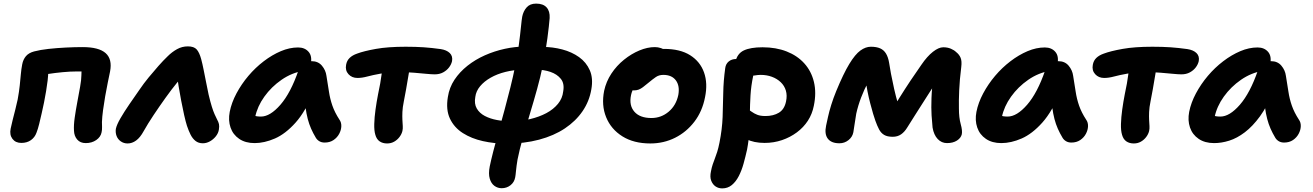

<svg xmlns="http://www.w3.org/2000/svg" viewBox="-20 -783 7277 1064"><path d="M455 10Q425 10 408 -9.5Q391 -29 390 -59Q388 -89 394 -131Q400 -173 408.5 -218Q417 -263 424 -302.5Q431 -342 431 -365Q432 -381 432 -394Q432 -407 429 -428L458 -387H404Q369 -387 327 -383Q285 -379 246 -373Q207 -367 181 -360L244 -451Q251 -394 244 -337Q237 -280 224 -215Q218 -186 211 -155Q204 -124 197 -95.5Q190 -67 182 -47Q173 -22 151.5 -6.5Q130 9 98 9Q66 9 49 -13.5Q32 -36 39 -70Q43 -89 50 -117.5Q57 -146 65 -176.5Q73 -207 78 -232Q86 -276 89.5 -310Q93 -344 95.5 -372Q98 -400 103 -426Q108 -453 123.5 -471.5Q139 -490 169 -498Q203 -507 249 -512Q295 -517 344.5 -519.5Q394 -522 438 -522Q528 -522 565.5 -488.5Q603 -455 590 -387Q585 -363 577.5 -326.5Q570 -290 563 -250Q556 -210 551 -172.5Q546 -135 545 -107Q545 -95 545.5 -79Q546 -63 543 -50Q538 -24 513.5 -7Q489 10 455 10Z M687 12Q666 12 649.5 0.5Q633 -11 626 -29.5Q619 -48 622 -69Q627 -92 647.5 -127.5Q668 -163 696.5 -204.5Q725 -246 753 -286Q776 -320 803.5 -353.5Q831 -387 858 -417.5Q885 -448 909 -471Q933 -495 961 -510.5Q989 -526 1021 -526Q1055 -526 1070 -509Q1085 -492 1095 -455Q1102 -429 1108.5 -396Q1115 -363 1122 -328Q1129 -293 1136 -259Q1146 -217 1154 -191.5Q1162 -166 1169 -150.5Q1176 -135 1182 -123Q1191 -107 1193.5 -95Q1196 -83 1193 -65Q1190 -45 1176 -27.5Q1162 -10 1143 0.5Q1124 11 1104 11Q1080 11 1063.5 -2Q1047 -15 1036 -37Q1025 -59 1016 -86Q1009 -108 1000.5 -145.5Q992 -183 984 -225.5Q976 -268 969.5 -307Q963 -346 962 -371L1009 -376Q990 -360 960.5 -324Q931 -288 897 -240.5Q863 -193 831 -145Q799 -97 776 -56Q757 -21 734.5 -4.5Q712 12 687 12Z M1391 10Q1340 10 1305.5 -13.5Q1271 -37 1257.5 -76.5Q1244 -116 1253 -163Q1263 -214 1290.5 -265.5Q1318 -317 1356.5 -362.5Q1395 -408 1441.5 -443.5Q1488 -479 1536.5 -499.5Q1585 -520 1632 -520Q1669 -520 1690 -496Q1711 -472 1702 -428Q1699 -412 1688 -403Q1677 -394 1663 -391Q1597 -380 1540.5 -341Q1484 -302 1445 -247.5Q1406 -193 1394 -134Q1391 -117 1390.5 -102.5Q1390 -88 1394 -66L1346 -168Q1367 -150 1384 -143.5Q1401 -137 1426 -137Q1477 -137 1534 -202.5Q1591 -268 1634 -393Q1643 -417 1664 -430.5Q1685 -444 1707 -444Q1743 -444 1764 -419Q1785 -394 1789 -363Q1797 -315 1803 -275Q1809 -235 1822 -197.5Q1835 -160 1861 -120Q1872 -105 1871.5 -84Q1871 -63 1860 -42Q1849 -21 1828.5 -7Q1808 7 1779 7Q1762 7 1749.5 -0.5Q1737 -8 1730 -20Q1715 -45 1704 -70Q1693 -95 1685.5 -123.5Q1678 -152 1673 -189Q1668 -226 1665 -274L1719 -278Q1674 -166 1618 -103.5Q1562 -41 1503.5 -15.5Q1445 10 1391 10Z M1961 -351Q1930 -351 1911 -372Q1892 -393 1898 -424Q1902 -447 1917.5 -462Q1933 -477 1959 -486Q1996 -500 2063 -512Q2130 -524 2228 -524Q2284 -524 2328 -521Q2372 -518 2422 -511Q2455 -506 2472.5 -489Q2490 -472 2485 -444Q2481 -426 2468.5 -409.5Q2456 -393 2436 -382Q2416 -371 2389 -371Q2372 -371 2341.5 -374Q2311 -377 2274.5 -380Q2238 -383 2202 -383Q2134 -383 2089.5 -375Q2045 -367 2015.5 -359Q1986 -351 1961 -351ZM2125 12Q2101 12 2084 0.5Q2067 -11 2060 -36Q2053 -59 2054 -96Q2055 -133 2061 -176Q2067 -219 2075 -260Q2089 -325 2094.5 -369.5Q2100 -414 2105 -442L2258 -450Q2257 -443 2252.5 -418Q2248 -393 2242.5 -359Q2237 -325 2230.5 -288.5Q2224 -252 2218 -222Q2211 -188 2210 -162.5Q2209 -137 2210 -118Q2211 -99 2212 -84.5Q2213 -70 2210 -57Q2206 -40 2194 -24Q2182 -8 2164.5 2Q2147 12 2125 12Z M2785 13Q2719 13 2656 -1Q2593 -15 2545 -45.5Q2497 -76 2473.5 -125.5Q2450 -175 2462 -246Q2470 -298 2498.5 -341Q2527 -384 2570.5 -418.5Q2614 -453 2667 -476.5Q2720 -500 2777.5 -512.5Q2835 -525 2890 -525L2879 -397Q2827 -396 2781 -384.5Q2735 -373 2699 -352.5Q2663 -332 2640.5 -305Q2618 -278 2614 -246Q2607 -208 2622 -182Q2637 -156 2666.5 -140.5Q2696 -125 2733.5 -118Q2771 -111 2811 -111Q2867 -111 2917.5 -123Q2968 -135 3007.5 -156Q3047 -177 3072 -207.5Q3097 -238 3101 -276Q3109 -320 3088 -346Q3067 -372 3030.5 -384.5Q2994 -397 2952 -397L2987 -523Q3043 -523 3096 -509Q3149 -495 3189 -466.5Q3229 -438 3248.5 -393.5Q3268 -349 3257 -288Q3246 -222 3208.5 -167Q3171 -112 3110.5 -71.5Q3050 -31 2967.5 -9Q2885 13 2785 13ZM2760 260Q2738 260 2720 247Q2702 234 2694 207Q2686 180 2694 139Q2701 105 2713.5 56Q2726 7 2742.5 -52Q2759 -111 2776 -174Q2793 -237 2808.5 -299Q2824 -361 2835 -417Q2848 -480 2855.5 -536.5Q2863 -593 2867 -634Q2871 -675 2874 -691Q2880 -721 2898.5 -742Q2917 -763 2951 -763Q2990 -763 3009 -742Q3028 -721 3026 -683Q3023 -643 3013.5 -571Q3004 -499 2987 -415Q2975 -357 2956.5 -290Q2938 -223 2917 -154Q2896 -85 2877.5 -19.5Q2859 46 2848 101Q2842 137 2839.5 164Q2837 191 2835 200Q2830 227 2809 243.5Q2788 260 2760 260Z M3584 12Q3492 12 3429 -27.5Q3366 -67 3339 -133.5Q3312 -200 3328 -280Q3339 -331 3368 -375Q3397 -419 3438 -452Q3479 -485 3523.5 -503.5Q3568 -522 3609 -522Q3626 -522 3642.5 -516.5Q3659 -511 3668.5 -499.5Q3678 -488 3674 -468Q3666 -432 3646 -405Q3626 -378 3579 -363Q3555 -355 3533.5 -339Q3512 -323 3497 -302Q3482 -281 3477 -256Q3465 -199 3495.5 -164Q3526 -129 3590 -129Q3644 -129 3685.5 -164Q3727 -199 3739 -257Q3748 -307 3725.5 -337.5Q3703 -368 3656 -368Q3632 -368 3614.5 -356Q3597 -344 3573 -324Q3555 -309 3543 -300Q3531 -291 3519.5 -286.5Q3508 -282 3492 -282Q3474 -282 3459 -300Q3444 -318 3452 -357Q3458 -385 3479.5 -413Q3501 -441 3531.5 -463Q3562 -485 3595.5 -498.5Q3629 -512 3660 -512Q3749 -512 3804.5 -477Q3860 -442 3881.5 -381.5Q3903 -321 3887 -244Q3872 -166 3828 -108.5Q3784 -51 3721 -19.5Q3658 12 3584 12Z M4217 9Q4158 9 4116 -12Q4074 -33 4054 -67.5Q4034 -102 4042 -142Q4045 -160 4060.5 -174Q4076 -188 4093 -188Q4109 -188 4121 -180.5Q4133 -173 4146 -163.5Q4159 -154 4176.5 -147Q4194 -140 4222 -140Q4266 -140 4296.5 -158.5Q4327 -177 4336 -221Q4343 -254 4335 -281Q4327 -308 4306.5 -327.5Q4286 -347 4257.5 -357.5Q4229 -368 4196 -368Q4180 -368 4163.5 -365Q4147 -362 4122 -362Q4101 -362 4085 -372.5Q4069 -383 4060 -400.5Q4051 -418 4055 -439Q4065 -486 4102 -503.5Q4139 -521 4206 -521Q4280 -521 4339 -498Q4398 -475 4437 -432Q4476 -389 4490.5 -329Q4505 -269 4490 -197Q4481 -151 4457 -114Q4433 -77 4396 -49.5Q4359 -22 4313.5 -6.5Q4268 9 4217 9ZM3982 261Q3962 261 3946 250.5Q3930 240 3921.5 219Q3913 198 3920 166Q3924 145 3929.5 128.5Q3935 112 3941.5 95.5Q3948 79 3954.5 58.5Q3961 38 3967 8Q3982 -67 3984.5 -134.5Q3987 -202 3988 -268Q3989 -334 3999 -406Q4002 -429 4018.5 -442.5Q4035 -456 4059 -456Q4087 -456 4110.5 -443Q4134 -430 4146 -409.5Q4158 -389 4154 -363Q4142 -306 4139 -254Q4136 -202 4135.5 -153.5Q4135 -105 4132.5 -56Q4130 -7 4120 46Q4111 86 4100.5 124Q4090 162 4074 193Q4058 224 4035.5 242.5Q4013 261 3982 261Z M4632 11Q4587 11 4567.5 -14.5Q4548 -40 4558 -87Q4562 -105 4568.5 -135Q4575 -165 4586.5 -202Q4598 -239 4614 -278Q4654 -375 4686.5 -428.5Q4719 -482 4748 -503Q4777 -524 4806 -524Q4837 -524 4857.5 -515Q4878 -506 4890 -486Q4902 -466 4907 -436Q4910 -414 4917.5 -374.5Q4925 -335 4935 -290.5Q4945 -246 4957 -206Q4969 -166 4981 -144L4900 -134Q4932 -189 4963.5 -239.5Q4995 -290 5026 -336.5Q5057 -383 5086 -424Q5118 -471 5150 -496Q5182 -521 5207 -521Q5231 -521 5249.5 -513Q5268 -505 5278 -495Q5296 -481 5303.5 -462.5Q5311 -444 5307 -412Q5298 -340 5295.5 -282Q5293 -224 5294 -181Q5294 -131 5304 -95Q5314 -59 5310 -39Q5305 -18 5283 -4Q5261 10 5228 10Q5198 10 5176.5 -12.5Q5155 -35 5148 -76Q5145 -103 5142.5 -143.5Q5140 -184 5142 -240Q5144 -296 5154 -369L5201 -380Q5179 -345 5153 -305Q5127 -265 5101.5 -224.5Q5076 -184 5051.5 -146Q5027 -108 5008 -77Q4993 -52 4973.5 -38.5Q4954 -25 4927 -25Q4897 -25 4879.5 -35.5Q4862 -46 4851.5 -66Q4841 -86 4831 -114Q4826 -127 4818.5 -152.5Q4811 -178 4802.5 -210.5Q4794 -243 4787.5 -276Q4781 -309 4778 -337.5Q4775 -366 4776 -384L4829 -387Q4810 -363 4789.5 -325Q4769 -287 4752 -242.5Q4735 -198 4725 -153Q4719 -120 4715.5 -92.5Q4712 -65 4709 -50Q4704 -24 4682 -6.5Q4660 11 4632 11Z M5529 10Q5478 10 5443.5 -13.5Q5409 -37 5395.5 -76.5Q5382 -116 5391 -163Q5401 -214 5428.5 -265.5Q5456 -317 5494.5 -362.5Q5533 -408 5579.5 -443.5Q5626 -479 5674.5 -499.5Q5723 -520 5770 -520Q5807 -520 5828 -496Q5849 -472 5840 -428Q5837 -412 5826 -403Q5815 -394 5801 -391Q5735 -380 5678.5 -341Q5622 -302 5583 -247.5Q5544 -193 5532 -134Q5529 -117 5528.5 -102.5Q5528 -88 5532 -66L5484 -168Q5505 -150 5522 -143.5Q5539 -137 5564 -137Q5615 -137 5672 -202.5Q5729 -268 5772 -393Q5781 -417 5802 -430.5Q5823 -444 5845 -444Q5881 -444 5902 -419Q5923 -394 5927 -363Q5935 -315 5941 -275Q5947 -235 5960 -197.5Q5973 -160 5999 -120Q6010 -105 6009.5 -84Q6009 -63 5998 -42Q5987 -21 5966.5 -7Q5946 7 5917 7Q5900 7 5887.5 -0.5Q5875 -8 5868 -20Q5853 -45 5842 -70Q5831 -95 5823.5 -123.5Q5816 -152 5811 -189Q5806 -226 5803 -274L5857 -278Q5812 -166 5756 -103.5Q5700 -41 5641.5 -15.5Q5583 10 5529 10Z M6099 -351Q6068 -351 6049 -372Q6030 -393 6036 -424Q6040 -447 6055.5 -462Q6071 -477 6097 -486Q6134 -500 6201 -512Q6268 -524 6366 -524Q6422 -524 6466 -521Q6510 -518 6560 -511Q6593 -506 6610.5 -489Q6628 -472 6623 -444Q6619 -426 6606.5 -409.5Q6594 -393 6574 -382Q6554 -371 6527 -371Q6510 -371 6479.5 -374Q6449 -377 6412.5 -380Q6376 -383 6340 -383Q6272 -383 6227.5 -375Q6183 -367 6153.5 -359Q6124 -351 6099 -351ZM6263 12Q6239 12 6222 0.5Q6205 -11 6198 -36Q6191 -59 6192 -96Q6193 -133 6199 -176Q6205 -219 6213 -260Q6227 -325 6232.5 -369.5Q6238 -414 6243 -442L6396 -450Q6395 -443 6390.5 -418Q6386 -393 6380.5 -359Q6375 -325 6368.5 -288.5Q6362 -252 6356 -222Q6349 -188 6348 -162.5Q6347 -137 6348 -118Q6349 -99 6350 -84.5Q6351 -70 6348 -57Q6344 -40 6332 -24Q6320 -8 6302.5 2Q6285 12 6263 12Z M6708 10Q6657 10 6622.5 -13.5Q6588 -37 6574.5 -76.5Q6561 -116 6570 -163Q6580 -214 6607.5 -265.5Q6635 -317 6673.5 -362.5Q6712 -408 6758.5 -443.5Q6805 -479 6853.5 -499.5Q6902 -520 6949 -520Q6986 -520 7007 -496Q7028 -472 7019 -428Q7016 -412 7005 -403Q6994 -394 6980 -391Q6914 -380 6857.5 -341Q6801 -302 6762 -247.5Q6723 -193 6711 -134Q6708 -117 6707.5 -102.5Q6707 -88 6711 -66L6663 -168Q6684 -150 6701 -143.5Q6718 -137 6743 -137Q6794 -137 6851 -202.5Q6908 -268 6951 -393Q6960 -417 6981 -430.5Q7002 -444 7024 -444Q7060 -444 7081 -419Q7102 -394 7106 -363Q7114 -315 7120 -275Q7126 -235 7139 -197.5Q7152 -160 7178 -120Q7189 -105 7188.5 -84Q7188 -63 7177 -42Q7166 -21 7145.5 -7Q7125 7 7096 7Q7079 7 7066.5 -0.5Q7054 -8 7047 -20Q7032 -45 7021 -70Q7010 -95 7002.5 -123.5Q6995 -152 6990 -189Q6985 -226 6982 -274L7036 -278Q7003 -194 6962.5 -138.5Q6922 -83 6878.5 -50Q6835 -17 6792 -3.5Q6749 10 6708 10Z"/></svg>

Font: Shantell Sans
Style: Bold Italic
Weight: 700
Italic angle: -11°
Designer: Stephen Nixon, Anya Danilova, Shantell Martin
Foundry: Arrow Type
Version: Version 1.011;[c5ecc13dd]